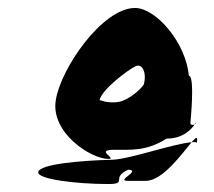

<svg xmlns="http://www.w3.org/2000/svg" viewBox="-20 -706 537 482"><path d="M76 -274C73 -256 172 -244 252 -244C302 -244 257 -260 302 -280C336 -278 269 -252 301 -252H346C389 -252 438 -322 461 -349C414 -345 304 -306 262 -305C182 -303 79 -294 76 -274ZM120 -454C107 -372 209 -307 252 -307C276 -307 216 -330 267 -330C307 -330 348 -326 398 -358C442 -358 462 -384 469 -394C465 -391 457 -392 458 -398C458 -398 470 -516 454 -516C447 -598 372 -686 319 -686C237 -686 132 -534 120 -454ZM230 -455C236 -482 303 -532 321 -540C337 -547 349 -524 341 -494C333 -481 302 -454 277 -450C250 -446 230 -455 230 -455ZM461 -349C470 -350 474 -349 474 -347C477 -365 472 -362 461 -349ZM469 -394C470 -395 472 -396 472 -398C472 -398 470 -397 469 -394Z"/></svg>

Font: Ampere
Style: UltCndIta
Weight: 400
Version: Version 1